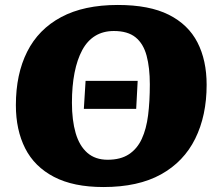

<svg xmlns="http://www.w3.org/2000/svg" viewBox="-20 -738 888 774"><path d="M397 16Q276 16 197.5 -25Q119 -66 81.5 -140Q44 -214 44 -314Q44 -439 89.5 -529.5Q135 -620 226.5 -669Q318 -718 455 -718Q582 -718 660.5 -678.5Q739 -639 776 -567Q813 -495 813 -396Q813 -272 767 -179Q721 -86 629 -35Q537 16 397 16ZM414 -94Q466 -94 499.5 -116Q533 -138 551.5 -178Q570 -218 577 -273.5Q584 -329 584 -398Q584 -465 571 -513.5Q558 -562 526.5 -587.5Q495 -613 439 -613Q396 -613 364 -593.5Q332 -574 311.5 -536Q291 -498 280.5 -444.5Q270 -391 270 -324Q270 -253 285 -201.5Q300 -150 332 -122Q364 -94 414 -94ZM318 -299 325 -412H535L529 -299Z"/></svg>

Font: Literata Black
Style: Italic
Weight: 900
Italic angle: -2°
Designer: Latin by Veronika Burian and Jose Scaglione. Greek by Irene Vlachou. Cyrillic by Vera Evstafieva
Foundry: TypeTogether
Version: Version 3.002